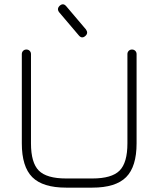

<svg xmlns="http://www.w3.org/2000/svg" viewBox="-20 -860 726 880"><path d="M371 -695Q355 -681 341 -698L251 -804Q239 -820 254 -834Q270 -848 284 -831L374 -725Q386 -708 371 -695ZM283 0Q176 0 128 -48Q80 -96 80 -203V-612Q80 -621 86 -627Q92 -633 101 -633Q110 -633 116 -627Q122 -621 122 -612V-203Q122 -114 158 -78Q194 -42 283 -42H403Q492 -42 528 -78Q564 -114 564 -203V-612Q564 -621 570 -627Q576 -633 585 -633Q594 -633 600 -627Q606 -621 606 -612V-203Q606 -96 558 -48Q510 0 403 0Z"/></svg>

Font: Jura Light
Style: Regular
Weight: 300
Designer: Daniel Johnson, Alexei Vanyashin
Foundry: Daniel Johnson
Version: Version 5.103